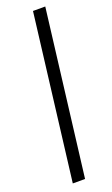

<svg xmlns="http://www.w3.org/2000/svg" viewBox="-140 -733 446 765"><g transform="rotate(-20 82.5 -350.0)"><path d="M79 0H27L113 -700H165Z"/></g></svg>

Font: Kulim Park ExtraLight
Style: Italic
Weight: 275
Italic angle: -8°
Designer: Noponies / Dale Sattler
Foundry: Noponies
Version: Version 1.000; ttfautohint (v1.8.3)